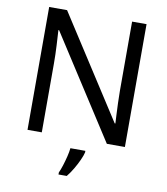

<svg xmlns="http://www.w3.org/2000/svg" viewBox="-99 -796 957 1099"><g transform="rotate(10 380.0 -246.5)"><path d="M663 0H558L176 -593H172Q174 -558 177 -506Q180 -454 180 -399V0H97V-714H201L582 -123H586Q585 -139 583.5 -171Q582 -203 580.5 -241Q579 -279 579 -311V-714H663ZM444 70Q440 88 427.5 115.5Q415 143 398.5 171Q382 199 364 221H316V209Q324 192 332.5 165.5Q341 139 348 110.5Q355 82 357 61H444Z"/></g></svg>

Font: Noto Sans Carian
Style: Regular
Weight: 400
Designer: Monotype Design Team
Foundry: Monotype Imaging Inc.
Version: Version 2.002; ttfautohint (v1.8.4.7-5d5b)